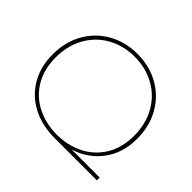

<svg xmlns="http://www.w3.org/2000/svg" viewBox="-157 -937 1160 1160"><g transform="rotate(45 423.5 -357.0)"><path d="M60 -349Q60 -456 107 -539Q154 -622 236.5 -668Q319 -714 421 -714Q523 -714 605.5 -668Q688 -622 735 -539Q782 -456 782 -349Q782 -227 717 -141Q652 -55 547 -24H787V0H426Q319 0 236 -43Q153 -86 106.5 -165.5Q60 -245 60 -349ZM756 -349Q756 -451 712 -528.5Q668 -606 591.5 -648Q515 -690 421 -690Q327 -690 250.5 -648Q174 -606 130 -528.5Q86 -451 86 -349Q86 -247 130.5 -173.5Q175 -100 251.5 -62Q328 -24 421 -24Q513 -24 589.5 -62Q666 -100 711 -173.5Q756 -247 756 -349Z"/></g></svg>

Font: Prompt Thin
Style: Regular
Weight: 250
Designer: Katatrad Team
Foundry: CadsonDemak
Version: Version 1.001